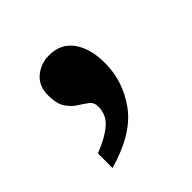

<svg xmlns="http://www.w3.org/2000/svg" viewBox="-95 -230 465 465"><g transform="rotate(-45 138.0 3.0)"><path d="M43 154V104Q83 88 103.5 70Q124 52 124 24Q124 10 114 2.5Q104 -5 90.5 -13.5Q77 -22 67 -37Q57 -52 57 -81Q57 -113 78 -130.5Q99 -148 127 -148Q167 -148 188.5 -118.5Q210 -89 210 -39Q210 24 172 76Q134 128 43 154Z"/></g></svg>

Font: Noto Serif Khmer SemiCondensed
Style: Bold
Weight: 700
Width: 4
Designer: Danh Hong and the Monotype Design Team
Foundry: Monotype Imaging Inc.
Version: Version 2.004; ttfautohint (v1.8.4.7-5d5b)